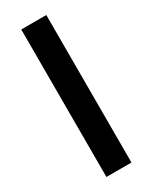

<svg xmlns="http://www.w3.org/2000/svg" viewBox="-187 -752 633 797"><g transform="rotate(-30 130.0 -353.5)"><path d="M190 0H70V-707H190Z"/></g></svg>

Font: Hind Kochi SemiBold
Style: Regular
Weight: 600
Designer: Dhruvi Tolia
Foundry: Indian Type Foundry
Version: Version 0.702;PS 1.0;hotconv 1.0.81;makeotf.lib2.5.63406